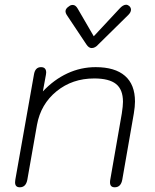

<svg xmlns="http://www.w3.org/2000/svg" viewBox="-20 -785 659 815"><path d="M44 -11Q44 -18 45 -22L124 -468Q129 -500 154 -500Q176 -500 176 -477L175 -468L162 -397Q209 -447 266 -473.5Q323 -500 386 -500Q468 -500 510.5 -463Q553 -426 553 -354Q553 -333 548 -303L499 -22Q493 10 467 10Q447 10 447 -11Q447 -18 448 -22L497 -303Q502 -335 502 -353Q502 -405 472.5 -428.5Q443 -452 380 -452Q287 -452 220 -397.5Q153 -343 137 -255L96 -22Q90 10 64 10Q44 10 44 -11ZM347 -596 263 -722Q258 -730 258 -737Q258 -749 274 -759Q280 -764 289 -764Q301 -764 310 -748L378 -631L487 -748Q502 -765 516 -765Q521 -765 528 -760Q536 -753 536 -744Q536 -733 525 -722L397 -596Q384 -581 369 -581Q357 -581 347 -596Z"/></svg>

Font: Kodchasan ExtraLight
Style: Italic
Weight: 275
Italic angle: -10°
Version: Version 1.000; ttfautohint (v1.6)